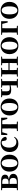

<svg xmlns="http://www.w3.org/2000/svg" viewBox="2749 -3341 608 6146"><g transform="rotate(-90 3053.0 -268.0)"><path d="M106 0H336C508 0 561 -69 561 -144C561 -222 514 -273 377 -286C506 -304 535 -352 535 -408C535 -487 483 -536 346 -536H37V-507L108 -500C109 -442 110 -357 110 -301V-235C110 -179 109 -94 108 -36L37 -30V0ZM241 -500H305C379 -500 410 -466 410 -401C410 -333 375 -298 302 -298H239ZM239 -266H306C395 -266 431 -224 431 -149C431 -75 391 -34 309 -34H241L239 -235Z M903 16C1061 16 1175 -90 1175 -270C1175 -449 1051 -552 903 -552C756 -552 632 -448 632 -270C632 -92 744 16 903 16ZM903 -17C822 -17 775 -100 775 -268C775 -437 822 -518 903 -518C984 -518 1031 -437 1031 -268C1031 -100 984 -17 903 -17Z M1527 16C1634 16 1699 -24 1747 -108L1729 -121C1691 -74 1643 -48 1584 -48C1473 -48 1401 -132 1401 -278C1401 -429 1470 -518 1564 -518C1578 -518 1591 -517 1604 -513L1619 -437C1623 -376 1651 -356 1688 -356C1718 -356 1738 -370 1747 -402C1731 -488 1651 -552 1548 -552C1392 -552 1259 -450 1259 -260C1259 -83 1377 16 1527 16Z M2011 0H2234V-30L2151 -37L2149 -235V-301L2151 -500H2270L2319 -339H2360L2357 -536H1807L1803 -339H1846L1893 -500H2012C2014 -443 2015 -357 2015 -301V-235C2015 -179 2014 -95 2012 -37L1930 -30V0Z M2701 16C2859 16 2973 -90 2973 -270C2973 -449 2849 -552 2701 -552C2554 -552 2430 -448 2430 -270C2430 -92 2542 16 2701 16ZM2701 -17C2620 -17 2573 -100 2573 -268C2573 -437 2620 -518 2701 -518C2782 -518 2829 -437 2829 -268C2829 -100 2782 -17 2701 -17Z M3325 -507 3392 -500 3394 -301V-265C3364 -259 3338 -257 3308 -257C3226 -257 3203 -284 3203 -371L3205 -500L3274 -507V-536H3014V-507L3074 -500V-386C3074 -264 3114 -214 3254 -214C3304 -214 3349 -223 3394 -234L3392 -37L3321 -30V0H3601V-30L3530 -36L3528 -235V-301L3530 -500L3601 -507V-536H3325Z M4036 -507 4107 -500C4108 -445 4109 -363 4109 -301H3883L3885 -500L3955 -507V-536H3675V-507L3746 -500C3747 -442 3748 -357 3748 -301V-235C3748 -179 3747 -94 3746 -36L3675 -30V0H3955V-30L3885 -36C3884 -94 3883 -182 3883 -266H4109C4109 -182 4108 -94 4107 -36L4036 -30V0H4315V-30L4245 -37L4243 -235V-301L4245 -500L4315 -507V-536H4036Z M4664 16C4822 16 4936 -90 4936 -270C4936 -449 4812 -552 4664 -552C4517 -552 4393 -448 4393 -270C4393 -92 4505 16 4664 16ZM4664 -17C4583 -17 4536 -100 4536 -268C4536 -437 4583 -518 4664 -518C4745 -518 4792 -437 4792 -268C4792 -100 4745 -17 4664 -17Z M5013 -507 5084 -500C5085 -442 5086 -355 5086 -293V-235C5086 -179 5085 -94 5084 -36L5013 -30V0H5301V-30L5223 -37L5221 -235V-293L5223 -500H5361L5405 -327H5447V-536H5013Z M5794 16C5952 16 6066 -90 6066 -270C6066 -449 5942 -552 5794 -552C5647 -552 5523 -448 5523 -270C5523 -92 5635 16 5794 16ZM5794 -17C5713 -17 5666 -100 5666 -268C5666 -437 5713 -518 5794 -518C5875 -518 5922 -437 5922 -268C5922 -100 5875 -17 5794 -17Z"/></g></svg>

Font: Noto Serif JP
Style: Bold
Weight: 700
Designer: Ryoko NISHIZUKA 西塚涼子 (kana & ideographs); Frank Grießhammer (Latin, Greek & Cyrillic); Wenlong ZHANG 张文龙 (bopomofo); San
Foundry: Adobe
Version: Version 2.001;hotconv 1.1.0;makeotfexe 2.6.0